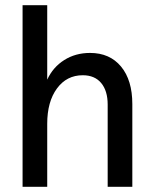

<svg xmlns="http://www.w3.org/2000/svg" viewBox="-20 -720 587 740"><path d="M299 -430Q237 -430 199.5 -379Q162 -328 162 -243V0H67V-700H162V-413Q184 -461 227.5 -488.5Q271 -516 327 -516Q403 -516 446.5 -463.5Q490 -411 490 -319V0H395V-317Q395 -370 370 -400Q345 -430 299 -430Z"/></svg>

Font: MedMera Sans Display
Style: Regular
Weight: 500
Designer: Kasper Nordkvist
Foundry: UNCUT.wtf
Version: Version 1.300